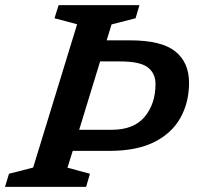

<svg xmlns="http://www.w3.org/2000/svg" viewBox="-42 -727 774 747"><path d="M258 -632.5 170 -656 186 -707H500.5L485.5 -656L392 -632L373 -570H464.5Q586.5 -570 640 -527Q693.5 -484 693.5 -405Q693.5 -329 660.2 -269Q627 -209 558.5 -174.5Q490 -140 384 -140H241L220.5 -74.5L308 -51L293 0H-22.5L-7 -51L87 -75ZM392 -222Q479 -222 521 -272.8Q563 -323.5 563 -400Q563 -442 532.8 -465Q502.5 -488 426 -488H347.5L266 -222Z"/></svg>

Font: Newsreader Caption Medium
Style: Italic
Weight: 500
Italic angle: -17°
Designer: Hugues Gentile
Foundry: Production Type
Version: Version 1.001